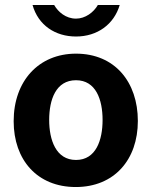

<svg xmlns="http://www.w3.org/2000/svg" viewBox="-20 -743 611 773"><path d="M462 -723H374C357 -693 323 -668 286 -668C245 -668 214 -695 198 -723H111C134 -641 203 -596 286 -596C372 -596 439 -645 462 -723ZM285 10C440 10 535 -100 535 -256C535 -413 442 -527 286 -527C136 -527 35 -417 35 -255C35 -99 130 10 285 10ZM286 -99C205 -99 178 -180 178 -260C178 -342 205 -420 286 -420C366 -420 393 -342 393 -260C393 -180 367 -99 286 -99Z"/></svg>

Font: United Sans
Style: Bold
Weight: 700
Designer: Pablo Impallari, Rodrigo Fuenzalida (Modified by Dan O. Williams)
Version: Version 1.000;PS 001.000;hotconv 1.0.88;makeotf.lib2.5.64775